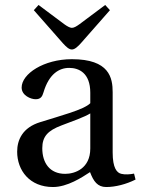

<svg xmlns="http://www.w3.org/2000/svg" viewBox="-20 -740 565 772"><path d="M116 -699 233 -566C246 -552 257 -541 269 -541C281 -541 293 -553 305 -566L422 -699L403 -720L300 -643C289 -635 278 -628 269 -628C261 -628 249 -635 238 -643L135 -720ZM49 -130C49 -55 99 12 193 12C251 12 310 -27 342 -48C356 -11 372 12 407 12C444 12 487 1 525 -18L519 -42C505 -39 483 -37 468 -41C450 -45 433 -64 433 -127V-369C433 -427 420 -502 269 -502C156 -502 67 -443 67 -388C67 -356 104 -341 123 -341C144 -341 150 -352 155 -369C177 -443 218 -467 258 -467C297 -467 343 -447 343 -367V-325C318 -299 221 -274 142 -249C70 -227 49 -177 49 -130ZM150 -144C150 -191 172 -215 228 -236C268 -251 321 -270 343 -284V-143C343 -62 281 -41 242 -41C180 -41 150 -85 150 -144Z"/></svg>

Font: Lingua Franca
Style: Regular
Weight: 400
Version: Version 1.19